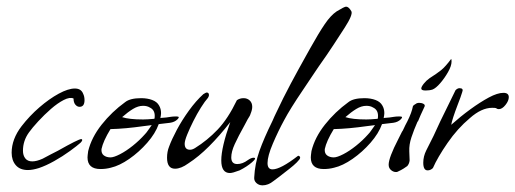

<svg xmlns="http://www.w3.org/2000/svg" viewBox="-20 -491 1549 577"><path d="M64 20Q40 20 27.5 5.5Q15 -9 15 -32Q15 -73 45 -112Q69 -143 98.5 -168.5Q128 -194 156.5 -209.5Q185 -225 205 -225Q224 -225 230 -209Q234 -201 234 -190Q234 -170 219 -170Q212 -170 206.5 -176.5Q201 -183 201 -195Q190 -200 171.5 -190.5Q153 -181 133 -163.5Q113 -146 95 -126.5Q77 -107 67 -93Q49 -68 49 -38Q49 -24 56 -15Q63 -6 77 -6Q90 -6 108 -14Q121 -21 132.5 -27Q144 -33 154 -38Q216 -73 224 -73Q227 -73 227 -70Q227 -67 222 -62Q212 -53 190 -37Q168 -21 143 -7Q118 7 97 14Q78 20 64 20Z M282 17Q243 17 243 -18Q243 -20 243.5 -25Q244 -30 245 -37Q255 -78 285.5 -116.5Q316 -155 356 -184Q371 -196 404 -196Q423 -196 437.5 -190.5Q452 -185 458 -174Q464 -164 464 -151Q464 -149 463.5 -145Q463 -141 462 -136Q464 -137 468.5 -137Q473 -137 480 -138Q487 -139 493.5 -140Q500 -141 507 -141H511Q522 -141 513.5 -132.5Q505 -124 491 -122L457 -118Q447 -90 422.5 -62Q398 -34 368.5 -13.5Q339 7 313 13Q298 17 282 17ZM410 -132Q416 -132 424.5 -132.5Q433 -133 444 -134Q445 -136 445 -143Q445 -161 430 -168Q422 -173 410 -173Q395 -173 379.5 -163.5Q364 -154 347 -139Q368 -132 410 -132ZM312 -18Q322 -18 340.5 -27.5Q359 -37 379 -53Q399 -69 415 -87Q420 -92 425 -99.5Q430 -107 436 -115L412 -112Q356 -104 312 -103Q290 -67 285 -43Q284 -30 292 -24Q300 -18 312 -18Z M671 29Q645 29 645 -9Q645 -48 672 -124Q640 -83 608.5 -51.5Q577 -20 546 0Q524 16 506 16Q482 16 482 -17Q482 -35 488 -50Q496 -72 511.5 -101Q527 -130 548 -159Q569 -188 591 -208Q599 -213 601 -213Q608 -213 608 -205Q608 -202 605 -197Q596 -187 584 -168Q572 -149 561 -127Q550 -105 542.5 -86.5Q535 -68 535 -59Q535 -41 551 -41Q558 -41 566 -46Q603 -69 634 -101.5Q665 -134 692 -190Q701 -196 712 -196Q723 -196 730.5 -189Q738 -182 738 -170Q738 -161 733 -149Q732 -145 729.5 -141Q727 -137 724 -132Q721 -127 719 -122.5Q717 -118 715 -115Q696 -81 685.5 -58Q675 -35 675 -18Q675 2 693 2Q709 2 725 -10Q735 -17 742 -17Q753 -17 737.5 -3.5Q722 10 700 21Q679 29 671 29Z M769 66Q758 66 750.5 59Q743 52 744 42Q746 1 759.5 -37Q773 -75 799 -128Q802 -135 804.5 -140.5Q807 -146 809 -150Q831 -197 854 -240Q877 -283 900 -324L914 -349Q938 -392 956 -418.5Q974 -445 992 -457Q1015 -471 1020 -471Q1028 -471 1036 -457Q1041 -447 1016 -408Q1003 -388 983.5 -358Q964 -328 937 -290Q932 -283 920.5 -265.5Q909 -248 890 -220Q871 -192 857 -169.5Q843 -147 834 -130Q816 -97 800 -59.5Q784 -22 784 -1Q784 18 799 18Q823 18 876 -23Q882 -22 882 -17Q882 -13 872 -3Q863 6 849.5 16.5Q836 27 818 41L802 53Q786 66 769 66Z M953 17Q914 17 914 -18Q914 -20 914.5 -25Q915 -30 916 -37Q926 -78 956.5 -116.5Q987 -155 1027 -184Q1042 -196 1075 -196Q1094 -196 1108.5 -190.5Q1123 -185 1129 -174Q1135 -164 1135 -151Q1135 -149 1134.5 -145Q1134 -141 1133 -136Q1135 -137 1139.5 -137Q1144 -137 1151 -138Q1158 -139 1164.5 -140Q1171 -141 1178 -141H1182Q1193 -141 1184.5 -132.5Q1176 -124 1162 -122L1128 -118Q1118 -90 1093.5 -62Q1069 -34 1039.5 -13.5Q1010 7 984 13Q969 17 953 17ZM1081 -132Q1087 -132 1095.5 -132.5Q1104 -133 1115 -134Q1116 -136 1116 -143Q1116 -161 1101 -168Q1093 -173 1081 -173Q1066 -173 1050.5 -163.5Q1035 -154 1018 -139Q1039 -132 1081 -132ZM983 -18Q993 -18 1011.5 -27.5Q1030 -37 1050 -53Q1070 -69 1086 -87Q1091 -92 1096 -99.5Q1101 -107 1107 -115L1083 -112Q1027 -104 983 -103Q961 -67 956 -43Q955 -30 963 -24Q971 -18 983 -18Z M1259 -219Q1246 -219 1246 -225Q1246 -230 1253.5 -239.5Q1261 -249 1271 -256Q1293 -270 1305.5 -280Q1318 -290 1336 -314Q1337 -312 1337 -306Q1337 -293 1326.5 -274.5Q1316 -256 1303 -241Q1290 -226 1280 -222Q1271 -219 1259 -219ZM1170 26Q1162 26 1155 20Q1148 14 1148 4Q1148 -17 1177 -73L1188 -95Q1190 -97 1193.5 -105Q1197 -113 1204 -126Q1211 -140 1215 -151Q1219 -162 1221 -172Q1221 -173 1225 -176Q1229 -179 1233 -181L1239 -182Q1247 -182 1252.5 -179Q1258 -176 1256 -171Q1249 -156 1244 -145Q1239 -134 1236 -126H1235Q1224 -101 1216.5 -78.5Q1209 -56 1210 -36L1211 -9Q1210 1 1204 8Q1200 11 1193 15.5Q1186 20 1175 25Q1174 26 1170 26Z M1265 21Q1252 21 1252 -2Q1252 -21 1261 -39Q1284 -83 1303 -126Q1316 -152 1327.5 -176Q1339 -200 1349 -220Q1355 -226 1361 -226Q1374 -226 1369 -214Q1367 -207 1363.5 -197.5Q1360 -188 1355 -175Q1339 -133 1336 -116Q1364 -141 1393.5 -162.5Q1423 -184 1449 -198Q1475 -212 1493 -212Q1509 -212 1509 -199Q1509 -188 1499 -175.5Q1489 -163 1479 -163Q1474 -163 1471 -166Q1468 -167 1459 -167Q1427 -167 1392 -136Q1355 -105 1325 -61.5Q1295 -18 1281 14Q1274 21 1265 21Z"/></svg>

Font: Allison
Style: Regular
Weight: 400
Designer: Robert E. Leuschke
Foundry: Robert E. Leuschke
Version: Version 1.010; ttfautohint (v1.8.3)